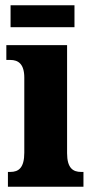

<svg xmlns="http://www.w3.org/2000/svg" viewBox="-20 -707 353 727"><path d="M20 -604H262V-687H20ZM10 0H296V-56H287C256 -56 234 -71 234 -127V-536H4V-480H19C49 -480 72 -465 72 -413V-129C72 -72 51 -56 19 -56H10Z"/></svg>

Font: Noto Serif Myanmar ExtraCondensed Black
Style: Regular
Weight: 900
Width: 2
Designer: Ben Mitchell and the Monotype Design Team
Foundry: Monotype Imaging Inc.
Version: Version 2.106